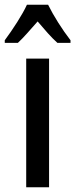

<svg xmlns="http://www.w3.org/2000/svg" viewBox="-48 -786 316 806"><path d="M154 -766H65C46 -724 6 -663 -28 -617V-606H27C50 -627 79 -661 110 -696C139 -662 166 -630 193 -606H248V-617C213 -662 176 -721 154 -766ZM158 0V-540H62V0Z"/></svg>

Font: Noto Sans Lao ExtraCondensed Medium
Style: Regular
Weight: 500
Width: 2
Designer: Monotype Design Team
Foundry: Monotype Imaging Inc.
Version: Version 2.003